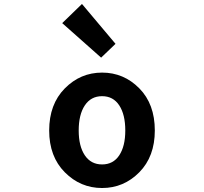

<svg xmlns="http://www.w3.org/2000/svg" viewBox="-20 -944 1040 978"><path d="M230.5 -279.3Q230.5 -413.1 310.1 -493.7Q389.6 -574.2 500 -574.2Q610.4 -574.2 689.5 -494.1Q768.6 -414.1 768.6 -279.3Q768.6 -146.5 689.5 -66.4Q610.4 13.7 500 13.7Q389.6 13.7 310.1 -66.4Q230.5 -146.5 230.5 -279.3ZM618.2 -279.3Q618.2 -360.4 587.4 -407.2Q556.6 -454.1 500 -454.1Q443.4 -454.1 412.1 -407.2Q380.9 -360.4 380.9 -279.3Q380.9 -199.2 412.1 -152.8Q443.4 -106.4 500 -106.4Q556.6 -106.4 587.4 -152.8Q618.2 -199.2 618.2 -279.3ZM495.1 -650.4 296.9 -826.2 397.5 -923.8 568.4 -720.7Z"/></svg>

Font: Gen Shin Gothic Monospace Bold
Style: Bold
Weight: 700
Designer: [Source Han Sans]
Ryoko NISHIZUKA  (kana & ideographs); Paul D. Hunt (Latin, Greek & Cyrillic); Wenlong ZHANG  (bopomofo
Version: Version 1.002.20150607